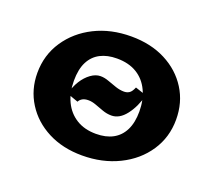

<svg xmlns="http://www.w3.org/2000/svg" viewBox="-86 -549 749 674"><g transform="rotate(20 289.0 -212.0)"><path d="M278 14Q206 14 150.5 -14.5Q95 -43 63.5 -93Q32 -143 32 -205Q32 -272 67.5 -325Q103 -378 163 -408Q223 -438 299 -438Q372 -438 427.5 -409.5Q483 -381 514.5 -331Q546 -281 546 -217Q546 -151 511 -98.5Q476 -46 415 -16Q354 14 278 14ZM298 -74Q335 -74 361 -88Q387 -102 401 -130Q415 -158 415 -200Q415 -243 399 -277Q383 -311 352.5 -329.5Q322 -348 278 -348Q242 -348 216 -334.5Q190 -321 176 -293.5Q162 -266 162 -223Q162 -179 178 -145.5Q194 -112 224.5 -93Q255 -74 298 -74ZM327 -153Q310 -153 293.5 -159Q277 -165 262 -170.5Q247 -176 234 -176Q220 -176 211.5 -171Q203 -166 199 -158L157 -173Q164 -201 177.5 -222.5Q191 -244 209 -257Q227 -270 245 -270Q260 -270 276 -264Q292 -258 308.5 -252.5Q325 -247 340 -247Q351 -247 359.5 -252.5Q368 -258 375 -275L417 -261Q405 -215 381 -184Q357 -153 327 -153Z"/></g></svg>

Font: Ysabeau ExtraBold
Style: Regular
Weight: 800
Designer: Christian Thalmann (Catharsis Fonts)
Version: Version 2.002